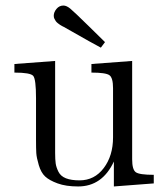

<svg xmlns="http://www.w3.org/2000/svg" viewBox="-20 -662 595 693"><path d="M174 -605Q174 -618 184 -630Q194 -642 209 -642Q220 -642 233.5 -631Q247 -620 302 -566Q336 -532 359 -510L344 -490Q324 -500 210 -565L204 -568Q199 -571 196.5 -572.5Q194 -574 189 -578Q184 -582 181.5 -585.5Q179 -589 176.5 -594Q174 -599 174 -605ZM32 -400V-431L179 -442V-110Q179 -86 181 -72Q183 -58 191 -42Q199 -26 218 -18.5Q237 -11 267 -11Q321 -11 354.5 -55.5Q388 -100 388 -166V-344Q388 -381 375 -390.5Q362 -400 310 -400V-431L457 -442V-87Q457 -50 470 -40.5Q483 -31 535 -31V0L391 11V-79Q349 11 262 11Q218 11 188 0Q158 -11 143 -25Q128 -39 120 -66Q112 -93 111 -109.5Q110 -126 110 -158V-308Q110 -376 100 -388Q90 -400 32 -400Z"/></svg>

Font: CMU Serif
Style: Roman
Weight: 500
Version: Version 0.7.0